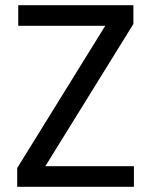

<svg xmlns="http://www.w3.org/2000/svg" viewBox="-20 -717 581 737"><path d="M154 -79H494V0H46V-72L384 -618H50V-697H492V-625Z"/></svg>

Font: Fz Poppins
Style: Regular
Weight: 400
Designer: Ninad Kale (Devanagari), Jonny Pinhorn (Latin)
Foundry: Indian Type Foundry
Version: Vit hóa bi Vntype.Com & FontZin.Com